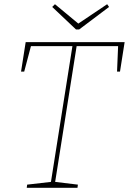

<svg xmlns="http://www.w3.org/2000/svg" viewBox="-20 -892 612 912"><path d="M80 -552 102 -692H572L550 -552H536L541 -673H344L242 -28L350 -15L348 0H107L109 -15L222 -28L324 -673H127L95 -552ZM352 -780 489 -872 498 -859 356 -752H341L228 -859L241 -872Z"/></svg>

Font: Bitter Pro Thin
Style: Italic
Weight: 250
Italic angle: -9°
Designer: Sol Matas, and Bitter project Authors
Foundry: Sol Matas
Version: Version 1.010